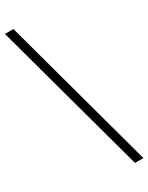

<svg xmlns="http://www.w3.org/2000/svg" viewBox="-250 -760 820 1061"><g transform="rotate(-30 160.0 -229.5)"><path d="M54.2 -717.8 319.8 258.8H266.1L0 -717.8Z"/></g></svg>

Font: LT Superior Serif
Style: Regular
Weight: 400
Designer: Daniel Lyons
Foundry: LyonsType
Version: Version 2.120;FEAKit 1.0